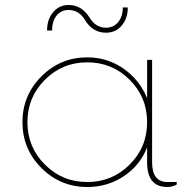

<svg xmlns="http://www.w3.org/2000/svg" viewBox="-20 -740 738 770"><path d="M255 -700Q225 -700 206.9 -677.5Q188.8 -655 188.8 -617.5H168.8Q168.8 -662.5 193.1 -691.2Q217.5 -720 255 -720Q307.5 -720 338.8 -670Q363.8 -628.8 405 -628.8Q435 -628.8 453.8 -651.2Q472.5 -673.8 472.5 -710H492.5Q492.5 -666.2 468.1 -637.5Q443.8 -608.8 405 -608.8Q352.5 -608.8 321.2 -658.8Q297.5 -700 255 -700ZM651.2 -10H688.8V0Q671.2 10 651.2 10Q570 10 570 -88.8V-148.8Q541.2 -76.2 476.2 -33.1Q411.2 10 330 10Q222.5 10 146.2 -66.2Q70 -142.5 70 -250Q70 -357.5 146.2 -433.8Q222.5 -510 330 -510Q410 -510 475 -465Q540 -420 570 -346.2V-500H590V-88.8Q590 -10 651.2 -10ZM160 -80Q230 -10 330 -10Q430 -10 500 -80Q570 -150 570 -250Q570 -350 500 -420Q430 -490 330 -490Q230 -490 160 -420Q90 -350 90 -250Q90 -150 160 -80Z"/></svg>

Font: Now Thin
Style: Regular
Weight: 250
Designer: Alfredo Marco Pradil
Foundry: Alfredo Marco Pradil
Version: Version 1.002;PS 001.002;hotconv 1.0.88;makeotf.lib2.5.64775